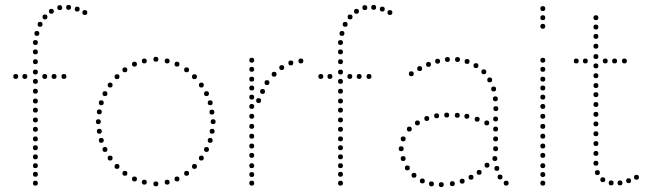

<svg xmlns="http://www.w3.org/2000/svg" viewBox="-20 -755 2632 781"><path d="M124 -180Q114 -180 114 -190Q114 -200 124 -200Q134 -200 134 -190Q134 -180 124 -180ZM124 -144Q114 -144 114 -154Q114 -164 124 -164Q134 -164 134 -154Q134 -144 124 -144ZM124 -107Q114 -107 114 -117Q114 -127 124 -127Q134 -127 134 -117Q134 -107 124 -107ZM124 -71Q114 -71 114 -81Q114 -91 124 -91Q134 -91 134 -81Q134 -71 124 -71ZM124 0Q114 0 114 -10Q114 -20 124 -20Q134 -20 134 -10Q134 0 124 0ZM124 -494Q114 -494 114 -504Q114 -514 124 -514Q134 -514 134 -504Q134 -494 124 -494ZM124 -452Q114 -452 114 -462Q114 -472 124 -472Q134 -472 134 -462Q134 -452 124 -452ZM124 -414Q114 -414 114 -424Q114 -434 124 -434Q134 -434 134 -424Q134 -414 124 -414ZM124 -334Q114 -334 114 -344Q114 -354 124 -354Q134 -354 134 -344Q134 -334 124 -334ZM124 -297Q114 -297 114 -307Q114 -317 124 -317Q134 -317 134 -307Q134 -297 124 -297ZM124 -257Q114 -257 114 -267Q114 -277 124 -277Q134 -277 134 -267Q134 -257 124 -257ZM124 -219Q114 -219 114 -229Q114 -239 124 -239Q134 -239 134 -229Q134 -219 124 -219ZM130 -609Q120 -609 120 -619Q120 -629 130 -629Q140 -629 140 -619Q140 -609 130 -609ZM124 -572Q114 -572 114 -582Q114 -592 124 -592Q134 -592 134 -582Q134 -572 124 -572ZM124 -534Q114 -534 114 -544Q114 -554 124 -554Q134 -554 134 -544Q134 -534 124 -534ZM124 -374Q114 -374 114 -384Q114 -394 124 -394Q134 -394 134 -384Q134 -374 124 -374ZM81 -434Q71 -434 71 -444Q71 -454 81 -454Q91 -454 91 -444Q91 -434 81 -434ZM44 -434Q34 -434 34 -444Q34 -454 44 -454Q54 -454 54 -444Q54 -434 44 -434ZM162 -434Q152 -434 152 -444Q152 -454 162 -454Q172 -454 172 -444Q172 -434 162 -434ZM200 -434Q190 -434 190 -444Q190 -454 200 -454Q210 -454 210 -444Q210 -434 200 -434ZM240 -434Q230 -434 230 -444Q230 -454 240 -454Q250 -454 250 -444Q250 -434 240 -434ZM124 -36Q114 -36 114 -46Q114 -56 124 -56Q134 -56 134 -46Q134 -36 124 -36ZM143 -646Q133 -646 133 -656Q133 -666 143 -666Q153 -666 153 -656Q153 -646 143 -646ZM163 -676Q153 -676 153 -686Q153 -696 163 -696Q173 -696 173 -686Q173 -676 163 -676ZM189 -699Q179 -699 179 -709Q179 -719 189 -719Q199 -719 199 -709Q199 -699 189 -699ZM223 -714Q213 -714 213 -724Q213 -734 223 -734Q233 -734 233 -724Q233 -714 223 -714ZM259 -715Q249 -715 249 -725Q249 -735 259 -735Q269 -735 269 -725Q269 -715 259 -715ZM294 -708Q284 -708 284 -718Q284 -728 294 -728Q304 -728 304 -718Q304 -708 294 -708ZM325 -694Q315 -694 315 -704Q315 -714 325 -714Q335 -714 335 -704Q335 -694 325 -694Z M614 -504Q604 -504 604 -514Q604 -524 614 -524Q624 -524 624 -514Q624 -504 614 -504ZM660 -497Q650 -497 650 -507Q650 -517 660 -517Q670 -517 670 -507Q670 -497 660 -497ZM700 -484Q690 -484 690 -494Q690 -504 700 -504Q710 -504 710 -494Q710 -484 700 -484ZM739 -461Q729 -461 729 -471Q729 -481 739 -481Q749 -481 749 -471Q749 -461 739 -461ZM771 -433Q761 -433 761 -443Q761 -453 771 -453Q781 -453 781 -443Q781 -433 771 -433ZM820 -364Q810 -364 810 -374Q810 -384 820 -384Q830 -384 830 -374Q830 -364 820 -364ZM835 -327Q825 -327 825 -337Q825 -347 835 -347Q845 -347 845 -337Q845 -327 835 -327ZM847 -250Q837 -250 837 -260Q837 -270 847 -270Q857 -270 857 -260Q857 -250 847 -250ZM799 -399Q789 -399 789 -409Q789 -419 799 -419Q809 -419 809 -409Q809 -399 799 -399ZM842 -289Q832 -289 832 -299Q832 -309 842 -309Q852 -309 852 -299Q852 -289 842 -289ZM567 -497Q557 -497 557 -507Q557 -517 567 -517Q577 -517 577 -507Q577 -497 567 -497ZM527 -484Q517 -484 517 -494Q517 -504 527 -504Q537 -504 537 -494Q537 -484 527 -484ZM488 -461Q478 -461 478 -471Q478 -481 488 -481Q498 -481 498 -471Q498 -461 488 -461ZM456 -433Q446 -433 446 -443Q446 -453 456 -453Q466 -453 466 -443Q466 -433 456 -433ZM407 -364Q397 -364 397 -374Q397 -384 407 -384Q417 -384 417 -374Q417 -364 407 -364ZM392 -327Q382 -327 382 -337Q382 -347 392 -347Q402 -347 402 -337Q402 -327 392 -327ZM380 -250Q370 -250 370 -260Q370 -270 380 -270Q390 -270 390 -260Q390 -250 380 -250ZM428 -399Q418 -399 418 -409Q418 -419 428 -419Q438 -419 438 -409Q438 -399 428 -399ZM384 -290Q374 -290 374 -300Q374 -310 384 -310Q394 -310 394 -300Q394 -290 384 -290ZM614 -17Q624 -17 624 -7Q624 3 614 3Q604 3 604 -7Q604 -17 614 -17ZM660 -24Q670 -24 670 -14Q670 -4 660 -4Q650 -4 650 -14Q650 -24 660 -24ZM700 -37Q710 -37 710 -27Q710 -17 700 -17Q690 -17 690 -27Q690 -37 700 -37ZM739 -60Q749 -60 749 -50Q749 -40 739 -40Q729 -40 729 -50Q729 -60 739 -60ZM771 -88Q781 -88 781 -78Q781 -68 771 -68Q761 -68 761 -78Q761 -88 771 -88ZM820 -157Q830 -157 830 -147Q830 -137 820 -137Q810 -137 810 -147Q810 -157 820 -157ZM835 -194Q845 -194 845 -184Q845 -174 835 -174Q825 -174 825 -184Q825 -194 835 -194ZM799 -122Q809 -122 809 -112Q809 -102 799 -102Q789 -102 789 -112Q789 -122 799 -122ZM843 -231Q853 -231 853 -221Q853 -211 843 -211Q833 -211 833 -221Q833 -231 843 -231ZM567 -24Q577 -24 577 -14Q577 -4 567 -4Q557 -4 557 -14Q557 -24 567 -24ZM527 -37Q537 -37 537 -27Q537 -17 527 -17Q517 -17 517 -27Q517 -37 527 -37ZM488 -60Q498 -60 498 -50Q498 -40 488 -40Q478 -40 478 -50Q478 -60 488 -60ZM456 -88Q466 -88 466 -78Q466 -68 456 -68Q446 -68 446 -78Q446 -88 456 -88ZM407 -157Q417 -157 417 -147Q417 -137 407 -137Q397 -137 397 -147Q397 -157 407 -157ZM392 -194Q402 -194 402 -184Q402 -174 392 -174Q382 -174 382 -184Q382 -194 392 -194ZM428 -122Q438 -122 438 -112Q438 -102 428 -102Q418 -102 418 -112Q418 -122 428 -122ZM384 -231Q394 -231 394 -221Q394 -211 384 -211Q374 -211 374 -221Q374 -231 384 -231Z M1004 -231Q994 -231 994 -241Q994 -251 1004 -251Q1014 -251 1014 -241Q1014 -231 1004 -231ZM1004 -191Q994 -191 994 -201Q994 -211 1004 -211Q1014 -211 1014 -201Q1014 -191 1004 -191ZM1004 -151Q994 -151 994 -161Q994 -171 1004 -171Q1014 -171 1014 -161Q1014 -151 1004 -151ZM1004 -113Q994 -113 994 -123Q994 -133 1004 -133Q1014 -133 1014 -123Q1014 -113 1004 -113ZM1004 -71Q994 -71 994 -81Q994 -91 1004 -91Q1014 -91 1014 -81Q1014 -71 1004 -71ZM1004 -35Q994 -35 994 -45Q994 -55 1004 -55Q1014 -55 1014 -45Q1014 -35 1004 -35ZM1004 0Q994 0 994 -10Q994 -20 1004 -20Q1014 -20 1014 -10Q1014 0 1004 0ZM1004 -500Q994 -500 994 -510Q994 -520 1004 -520Q1014 -520 1014 -510Q1014 -500 1004 -500ZM1004 -387Q994 -387 994 -397Q994 -407 1004 -407Q1014 -407 1014 -397Q1014 -387 1004 -387ZM1004 -350Q994 -350 994 -360Q994 -370 1004 -370Q1014 -370 1014 -360Q1014 -350 1004 -350ZM1004 -312Q994 -312 994 -322Q994 -332 1004 -332Q1014 -332 1014 -322Q1014 -312 1004 -312ZM1004 -272Q994 -272 994 -282Q994 -292 1004 -292Q1014 -292 1014 -282Q1014 -272 1004 -272ZM1004 -423Q994 -423 994 -433Q994 -443 1004 -443Q1014 -443 1014 -433Q1014 -423 1004 -423ZM1004 -463Q994 -463 994 -473Q994 -483 1004 -483Q1014 -483 1014 -473Q1014 -463 1004 -463ZM1204 -497Q1194 -497 1194 -507Q1194 -517 1204 -517Q1214 -517 1214 -507Q1214 -497 1204 -497ZM1163 -489Q1153 -489 1153 -499Q1153 -509 1163 -509Q1173 -509 1173 -499Q1173 -489 1163 -489ZM1126 -470Q1116 -470 1116 -480Q1116 -490 1126 -490Q1136 -490 1136 -480Q1136 -470 1126 -470ZM1095 -443Q1085 -443 1085 -453Q1085 -463 1095 -463Q1105 -463 1105 -453Q1105 -443 1095 -443ZM1066 -409Q1056 -409 1056 -419Q1056 -429 1066 -429Q1076 -429 1076 -419Q1076 -409 1066 -409ZM1048 -373Q1038 -373 1038 -383Q1038 -393 1048 -393Q1058 -393 1058 -383Q1058 -373 1048 -373ZM1032 -336Q1022 -336 1022 -346Q1022 -356 1032 -356Q1042 -356 1042 -346Q1042 -336 1032 -336Z M1365 -180Q1355 -180 1355 -190Q1355 -200 1365 -200Q1375 -200 1375 -190Q1375 -180 1365 -180ZM1365 -144Q1355 -144 1355 -154Q1355 -164 1365 -164Q1375 -164 1375 -154Q1375 -144 1365 -144ZM1365 -107Q1355 -107 1355 -117Q1355 -127 1365 -127Q1375 -127 1375 -117Q1375 -107 1365 -107ZM1365 -71Q1355 -71 1355 -81Q1355 -91 1365 -91Q1375 -91 1375 -81Q1375 -71 1365 -71ZM1365 0Q1355 0 1355 -10Q1355 -20 1365 -20Q1375 -20 1375 -10Q1375 0 1365 0ZM1365 -494Q1355 -494 1355 -504Q1355 -514 1365 -514Q1375 -514 1375 -504Q1375 -494 1365 -494ZM1365 -452Q1355 -452 1355 -462Q1355 -472 1365 -472Q1375 -472 1375 -462Q1375 -452 1365 -452ZM1365 -414Q1355 -414 1355 -424Q1355 -434 1365 -434Q1375 -434 1375 -424Q1375 -414 1365 -414ZM1365 -334Q1355 -334 1355 -344Q1355 -354 1365 -354Q1375 -354 1375 -344Q1375 -334 1365 -334ZM1365 -297Q1355 -297 1355 -307Q1355 -317 1365 -317Q1375 -317 1375 -307Q1375 -297 1365 -297ZM1365 -257Q1355 -257 1355 -267Q1355 -277 1365 -277Q1375 -277 1375 -267Q1375 -257 1365 -257ZM1365 -219Q1355 -219 1355 -229Q1355 -239 1365 -239Q1375 -239 1375 -229Q1375 -219 1365 -219ZM1371 -609Q1361 -609 1361 -619Q1361 -629 1371 -629Q1381 -629 1381 -619Q1381 -609 1371 -609ZM1365 -572Q1355 -572 1355 -582Q1355 -592 1365 -592Q1375 -592 1375 -582Q1375 -572 1365 -572ZM1365 -534Q1355 -534 1355 -544Q1355 -554 1365 -554Q1375 -554 1375 -544Q1375 -534 1365 -534ZM1365 -374Q1355 -374 1355 -384Q1355 -394 1365 -394Q1375 -394 1375 -384Q1375 -374 1365 -374ZM1322 -434Q1312 -434 1312 -444Q1312 -454 1322 -454Q1332 -454 1332 -444Q1332 -434 1322 -434ZM1285 -434Q1275 -434 1275 -444Q1275 -454 1285 -454Q1295 -454 1295 -444Q1295 -434 1285 -434ZM1403 -434Q1393 -434 1393 -444Q1393 -454 1403 -454Q1413 -454 1413 -444Q1413 -434 1403 -434ZM1441 -434Q1431 -434 1431 -444Q1431 -454 1441 -454Q1451 -454 1451 -444Q1451 -434 1441 -434ZM1481 -434Q1471 -434 1471 -444Q1471 -454 1481 -454Q1491 -454 1491 -444Q1491 -434 1481 -434ZM1365 -36Q1355 -36 1355 -46Q1355 -56 1365 -56Q1375 -56 1375 -46Q1375 -36 1365 -36ZM1384 -646Q1374 -646 1374 -656Q1374 -666 1384 -666Q1394 -666 1394 -656Q1394 -646 1384 -646ZM1404 -676Q1394 -676 1394 -686Q1394 -696 1404 -696Q1414 -696 1414 -686Q1414 -676 1404 -676ZM1430 -699Q1420 -699 1420 -709Q1420 -719 1430 -719Q1440 -719 1440 -709Q1440 -699 1430 -699ZM1464 -714Q1454 -714 1454 -724Q1454 -734 1464 -734Q1474 -734 1474 -724Q1474 -714 1464 -714ZM1500 -715Q1490 -715 1490 -725Q1490 -735 1500 -735Q1510 -735 1510 -725Q1510 -715 1500 -715ZM1535 -708Q1525 -708 1525 -718Q1525 -728 1535 -728Q1545 -728 1545 -718Q1545 -708 1535 -708ZM1566 -694Q1556 -694 1556 -704Q1556 -714 1566 -714Q1576 -714 1576 -704Q1576 -694 1566 -694Z M1760 -496Q1750 -496 1750 -506Q1750 -516 1760 -516Q1770 -516 1770 -506Q1770 -496 1760 -496ZM1800 -503Q1790 -503 1790 -513Q1790 -523 1800 -523Q1810 -523 1810 -513Q1810 -503 1800 -503ZM1841 -503Q1831 -503 1831 -513Q1831 -523 1841 -523Q1851 -523 1851 -513Q1851 -503 1841 -503ZM1880 -495Q1870 -495 1870 -505Q1870 -515 1880 -515Q1890 -515 1890 -505Q1890 -495 1880 -495ZM1687 -466Q1677 -466 1677 -476Q1677 -486 1687 -486Q1697 -486 1697 -476Q1697 -466 1687 -466ZM1916 -478Q1906 -478 1906 -488Q1906 -498 1916 -498Q1926 -498 1926 -488Q1926 -478 1916 -478ZM1948 -453Q1938 -453 1938 -463Q1938 -473 1948 -473Q1958 -473 1958 -463Q1958 -453 1948 -453ZM1972 -420Q1962 -420 1962 -430Q1962 -440 1972 -440Q1982 -440 1982 -430Q1982 -420 1972 -420ZM1988 -383Q1978 -383 1978 -393Q1978 -403 1988 -403Q1998 -403 1998 -393Q1998 -383 1988 -383ZM1995 -343Q1985 -343 1985 -353Q1985 -363 1995 -363Q2005 -363 2005 -353Q2005 -343 1995 -343ZM1997 -303Q1987 -303 1987 -313Q1987 -323 1997 -323Q2007 -323 2007 -313Q2007 -303 1997 -303ZM1716 -263Q1706 -263 1706 -273Q1706 -283 1716 -283Q1726 -283 1726 -273Q1726 -263 1716 -263ZM1756 -274Q1746 -274 1746 -284Q1746 -294 1756 -294Q1766 -294 1766 -284Q1766 -274 1756 -274ZM1921 -260Q1911 -260 1911 -270Q1911 -280 1921 -280Q1931 -280 1931 -270Q1931 -260 1921 -260ZM1960 -245Q1950 -245 1950 -255Q1950 -265 1960 -265Q1970 -265 1970 -255Q1970 -245 1960 -245ZM1996 -261Q1986 -261 1986 -271Q1986 -281 1996 -281Q2006 -281 2006 -271Q2006 -261 1996 -261ZM1645 -220Q1635 -220 1635 -230Q1635 -240 1645 -240Q1655 -240 1655 -230Q1655 -220 1645 -220ZM1996 -220Q1986 -220 1986 -230Q1986 -240 1996 -240Q2006 -240 2006 -230Q2006 -220 1996 -220ZM1620 -180Q1610 -180 1610 -190Q1610 -200 1620 -200Q1630 -200 1630 -190Q1630 -180 1620 -180ZM1996 -180Q1986 -180 1986 -190Q1986 -200 1996 -200Q2006 -200 2006 -190Q2006 -180 1996 -180ZM1996 -140Q1986 -140 1986 -150Q1986 -160 1996 -160Q2006 -160 2006 -150Q2006 -140 1996 -140ZM1620 -100Q1610 -100 1610 -110Q1610 -120 1620 -120Q1630 -120 1630 -110Q1630 -100 1620 -100ZM1993 -100Q1983 -100 1983 -110Q1983 -120 1993 -120Q2003 -120 2003 -110Q2003 -100 1993 -100ZM1637 -62Q1627 -62 1627 -72Q1627 -82 1637 -82Q1647 -82 1647 -72Q1647 -62 1637 -62ZM1961 -73Q1951 -73 1951 -83Q1951 -93 1961 -93Q1971 -93 1971 -83Q1971 -73 1961 -73ZM2001 -60Q1991 -60 1991 -70Q1991 -80 2001 -80Q2011 -80 2011 -70Q2011 -60 2001 -60ZM1664 -32Q1654 -32 1654 -42Q1654 -52 1664 -52Q1674 -52 1674 -42Q1674 -32 1664 -32ZM1896 -24Q1886 -24 1886 -34Q1886 -44 1896 -44Q1906 -44 1906 -34Q1906 -24 1896 -24ZM1929 -44Q1919 -44 1919 -54Q1919 -64 1929 -64Q1939 -64 1939 -54Q1939 -44 1929 -44ZM2014 -25Q2004 -25 2004 -35Q2004 -45 2014 -45Q2024 -45 2024 -35Q2024 -25 2014 -25ZM1723 -483Q1713 -483 1713 -493Q1713 -503 1723 -503Q1733 -503 1733 -493Q1733 -483 1723 -483ZM1653 -445Q1643 -445 1643 -455Q1643 -465 1653 -465Q1663 -465 1663 -455Q1663 -445 1653 -445ZM2039 0Q2029 0 2029 -10Q2029 -20 2039 -20Q2049 -20 2049 -10Q2049 0 2039 0ZM1612 -140Q1602 -140 1602 -150Q1602 -160 1612 -160Q1622 -160 1622 -150Q1622 -140 1612 -140ZM1879 -272Q1869 -272 1869 -282Q1869 -292 1879 -292Q1889 -292 1889 -282Q1889 -272 1879 -272ZM1840 -276Q1830 -276 1830 -286Q1830 -296 1840 -296Q1850 -296 1850 -286Q1850 -276 1840 -276ZM1797 -277Q1787 -277 1787 -287Q1787 -297 1797 -297Q1807 -297 1807 -287Q1807 -277 1797 -277ZM1678 -245Q1668 -245 1668 -255Q1668 -265 1678 -265Q1688 -265 1688 -255Q1688 -245 1678 -245ZM1698 -9Q1688 -9 1688 -19Q1688 -29 1698 -29Q1708 -29 1708 -19Q1708 -9 1698 -9ZM1735 3Q1725 3 1725 -7Q1725 -17 1735 -17Q1745 -17 1745 -7Q1745 3 1735 3ZM1775 6Q1765 6 1765 -4Q1765 -14 1775 -14Q1785 -14 1785 -4Q1785 6 1775 6ZM1820 2Q1810 2 1810 -8Q1810 -18 1820 -18Q1830 -18 1830 -8Q1830 2 1820 2ZM1860 -8Q1850 -8 1850 -18Q1850 -28 1860 -28Q1870 -28 1870 -18Q1870 -8 1860 -8Z M2188 -231Q2178 -231 2178 -241Q2178 -251 2188 -251Q2198 -251 2198 -241Q2198 -231 2188 -231ZM2188 -191Q2178 -191 2178 -201Q2178 -211 2188 -211Q2198 -211 2198 -201Q2198 -191 2188 -191ZM2188 -151Q2178 -151 2178 -161Q2178 -171 2188 -171Q2198 -171 2198 -161Q2198 -151 2188 -151ZM2188 -113Q2178 -113 2178 -123Q2178 -133 2188 -133Q2198 -133 2198 -123Q2198 -113 2188 -113ZM2188 -71Q2178 -71 2178 -81Q2178 -91 2188 -91Q2198 -91 2198 -81Q2198 -71 2188 -71ZM2188 -35Q2178 -35 2178 -45Q2178 -55 2188 -55Q2198 -55 2198 -45Q2198 -35 2188 -35ZM2188 0Q2178 0 2178 -10Q2178 -20 2188 -20Q2198 -20 2198 -10Q2198 0 2188 0ZM2188 -500Q2178 -500 2178 -510Q2178 -520 2188 -520Q2198 -520 2198 -510Q2198 -500 2188 -500ZM2188 -387Q2178 -387 2178 -397Q2178 -407 2188 -407Q2198 -407 2198 -397Q2198 -387 2188 -387ZM2188 -350Q2178 -350 2178 -360Q2178 -370 2188 -370Q2198 -370 2198 -360Q2198 -350 2188 -350ZM2188 -312Q2178 -312 2178 -322Q2178 -332 2188 -332Q2198 -332 2198 -322Q2198 -312 2188 -312ZM2188 -272Q2178 -272 2178 -282Q2178 -292 2188 -292Q2198 -292 2198 -282Q2198 -272 2188 -272ZM2188 -423Q2178 -423 2178 -433Q2178 -443 2188 -443Q2198 -443 2198 -433Q2198 -423 2188 -423ZM2188 -463Q2178 -463 2178 -473Q2178 -483 2188 -483Q2198 -483 2198 -473Q2198 -463 2188 -463ZM2188 -710Q2178 -710 2178 -720Q2178 -730 2188 -730Q2198 -730 2198 -720Q2198 -710 2188 -710ZM2188 -638Q2178 -638 2178 -648Q2178 -658 2188 -658Q2198 -658 2198 -648Q2198 -638 2188 -638ZM2188 -673Q2178 -673 2178 -683Q2178 -693 2188 -693Q2198 -693 2198 -683Q2198 -673 2188 -673Z M2537 -10Q2527 -10 2527 -20Q2527 -30 2537 -30Q2547 -30 2547 -20Q2547 -10 2537 -10ZM2404 -241Q2394 -241 2394 -251Q2394 -261 2404 -261Q2414 -261 2414 -251Q2414 -241 2404 -241ZM2404 -201Q2394 -201 2394 -211Q2394 -221 2404 -221Q2414 -221 2414 -211Q2414 -201 2404 -201ZM2404 -161Q2394 -161 2394 -171Q2394 -181 2404 -181Q2414 -181 2414 -171Q2414 -161 2404 -161ZM2404 -121Q2394 -121 2394 -131Q2394 -141 2404 -141Q2414 -141 2414 -131Q2414 -121 2404 -121ZM2404 -81Q2394 -81 2394 -91Q2394 -101 2404 -101Q2414 -101 2414 -91Q2414 -81 2404 -81ZM2410 -43Q2400 -43 2400 -53Q2400 -63 2410 -63Q2420 -63 2420 -53Q2420 -43 2410 -43ZM2432 -14Q2422 -14 2422 -24Q2422 -34 2432 -34Q2442 -34 2442 -24Q2442 -14 2432 -14ZM2404 -557Q2394 -557 2394 -567Q2394 -577 2404 -577Q2414 -577 2414 -567Q2414 -557 2404 -557ZM2404 -515Q2394 -515 2394 -525Q2394 -535 2404 -535Q2414 -535 2414 -525Q2414 -515 2404 -515ZM2404 -477Q2394 -477 2394 -487Q2394 -497 2404 -497Q2414 -497 2414 -487Q2414 -477 2404 -477ZM2404 -397Q2394 -397 2394 -407Q2394 -417 2404 -417Q2414 -417 2414 -407Q2414 -397 2404 -397ZM2404 -360Q2394 -360 2394 -370Q2394 -380 2404 -380Q2414 -380 2414 -370Q2414 -360 2404 -360ZM2404 -320Q2394 -320 2394 -330Q2394 -340 2404 -340Q2414 -340 2414 -330Q2414 -320 2404 -320ZM2404 -280Q2394 -280 2394 -290Q2394 -300 2404 -300Q2414 -300 2414 -290Q2414 -280 2404 -280ZM2404 -673Q2394 -673 2394 -683Q2394 -693 2404 -693Q2414 -693 2414 -683Q2414 -673 2404 -673ZM2404 -635Q2394 -635 2394 -645Q2394 -655 2404 -655Q2414 -655 2414 -645Q2414 -635 2404 -635ZM2404 -597Q2394 -597 2394 -607Q2394 -617 2404 -617Q2414 -617 2414 -607Q2414 -597 2404 -597ZM2404 -437Q2394 -437 2394 -447Q2394 -457 2404 -457Q2414 -457 2414 -447Q2414 -437 2404 -437ZM2466 -1Q2456 -1 2456 -11Q2456 -21 2466 -21Q2476 -21 2476 -11Q2476 -1 2466 -1ZM2502 -1Q2492 -1 2492 -11Q2492 -21 2502 -21Q2512 -21 2512 -11Q2512 -1 2502 -1ZM2569 -24Q2559 -24 2559 -34Q2559 -44 2569 -44Q2579 -44 2579 -34Q2579 -24 2569 -24ZM2361 -497Q2351 -497 2351 -507Q2351 -517 2361 -517Q2371 -517 2371 -507Q2371 -497 2361 -497ZM2324 -497Q2314 -497 2314 -507Q2314 -517 2324 -517Q2334 -517 2334 -507Q2334 -497 2324 -497ZM2442 -497Q2432 -497 2432 -507Q2432 -517 2442 -517Q2452 -517 2452 -507Q2452 -497 2442 -497ZM2480 -497Q2470 -497 2470 -507Q2470 -517 2480 -517Q2490 -517 2490 -507Q2490 -497 2480 -497ZM2520 -497Q2510 -497 2510 -507Q2510 -517 2520 -517Q2530 -517 2530 -507Q2530 -497 2520 -497Z"/></svg>

Font: Raleway Dots
Style: Regular
Weight: 400
Designer: Matt McInerney, Pablo Impallari, Rodrigo Fuenzalida, Brenda Gallo
Foundry: Matt McInerney, Pablo Impallari, Rodrigo Fuenzalida, Brenda Gallo
Version: Version 1.000